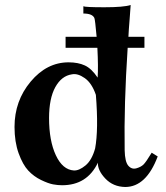

<svg xmlns="http://www.w3.org/2000/svg" viewBox="-20 -730 662 767"><path d="M610 -105Q564 17 480 17Q432 16 401 -16.5Q370 -49 371 -80Q328 10 228 10Q211 10 192 6.5Q173 3 144 -11Q115 -25 93 -48.5Q71 -72 54.5 -117.5Q38 -163 38 -223Q38 -327 102.5 -404Q167 -481 254 -481Q292 -481 319 -468.5Q346 -456 370 -420Q373 -461 369 -539H242V-583H366Q360 -651 357 -658Q349 -676 313 -676V-705Q320 -701 397 -701Q474 -701 502 -710Q502 -704 498 -655.5Q494 -607 493 -583H557V-539H490Q475 -313 478 -130Q479 -83 493 -67.5Q507 -52 526 -58Q543 -63 553 -72.5Q563 -82 586 -120ZM363 -351Q347 -398 318.5 -418Q290 -438 267 -433Q226 -427 201 -382Q176 -337 176 -258Q176 -168 203 -110Q230 -52 275 -49Q296 -48 321.5 -69Q347 -90 360 -137Q374 -213 363 -351Z"/></svg>

Font: GFS Artemisia
Style: Bold
Weight: 700
Designer: Designed by Takis Katsoulidis.
Foundry: Designed by Takis Katsoulidis.
Version: Version 1.0